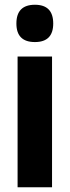

<svg xmlns="http://www.w3.org/2000/svg" viewBox="-20 -788 294 808"><path d="M127 -768Q204 -768 204 -689Q204 -611 127 -611Q49 -611 49 -689Q49 -768 127 -768ZM199 -550V0H54V-550Z"/></svg>

Font: Noto Sans Lao ExtraCondensed ExtraBold
Style: Regular
Weight: 800
Width: 2
Designer: Monotype Design Team
Foundry: Monotype Imaging Inc.
Version: Version 2.003; ttfautohint (v1.8.4.7-5d5b)